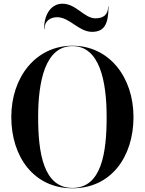

<svg xmlns="http://www.w3.org/2000/svg" viewBox="-20 -1007 782 1037"><path d="M288.5 -914C356.5 -914 405 -835 477 -835C543.5 -835 566 -877 566 -972H564C564 -927.5 538.5 -908 495.5 -908C434.5 -908 392 -987 317 -987C260.5 -987 218 -935 218 -850H220C220 -894.5 253 -914 288.5 -914ZM371.5 10C579.5 10 701 -159.5 701 -375C701 -590.5 569.5 -760 371.5 -760C173.5 -760 41 -590.5 41 -375C41 -159.5 163.5 10 371.5 10ZM371.5 -758C518 -758 556 -569.5 556 -375C556 -180.5 528 8 371.5 8C215 8 186 -180.5 186 -375C186 -569.5 225 -758 371.5 -758Z"/></svg>

Font: Bodoni* 96pt Medium
Style: Regular
Weight: 500
Version: Version 2.3